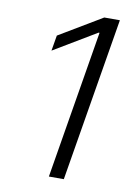

<svg xmlns="http://www.w3.org/2000/svg" viewBox="-83 -783 612 840"><g transform="rotate(10 223.0 -363.5)"><path d="M380.7 -727.3 259.9 0H193.5L302.6 -657.7H298.3L109 -544.4L120.7 -613.3L311.4 -727.3Z"/></g></svg>

Font: Karasuma Gothic
Style: Light Italic
Weight: 300
Italic angle: 9.39998°
Designer: Rasmus Andersson / Ryoko Nishizuka
Foundry: rsms
Version: Version 1.00